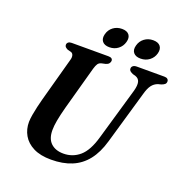

<svg xmlns="http://www.w3.org/2000/svg" viewBox="-155 -1023 1119 1172"><g transform="rotate(20 404.5 -437.0)"><path d="M538 -217 636.5 -556.5Q646.5 -593.5 641.2 -614.8Q636 -636 612.5 -644L595.5 -648.5Q581 -655 575 -661Q569 -667 569.5 -676Q569.5 -686.5 578 -693.2Q586.5 -700 602.5 -700H781.5Q795 -700 802 -694Q809 -688 809 -678.5Q809 -667 802 -660.5Q795 -654 779.5 -648.5L760 -643.5Q736 -635 720.8 -614.5Q705.5 -594 694.5 -552.5L596 -212.5Q573.5 -134 534 -84.2Q494.5 -34.5 437.2 -10.8Q380 13 303.5 13Q234 13 188.5 -10Q143 -33 120.8 -71.8Q98.5 -110.5 99 -158.5Q99.5 -178.5 104 -205.2Q108.5 -232 115.2 -260.5Q122 -289 128.5 -313.5L206.5 -598.5Q212 -615.5 208.8 -629Q205.5 -642.5 194 -646.5L170.5 -652.5Q159 -658.5 154.2 -663.8Q149.5 -669 149.5 -678Q150 -687.5 157.5 -693.8Q165 -700 179 -700H417.5Q445.5 -700 445.5 -680Q445 -671 438.8 -662.8Q432.5 -654.5 418.5 -650.5L391.5 -644.5Q377 -640.5 369.8 -629.8Q362.5 -619 356 -597L278 -314Q263.5 -259.5 257 -223.2Q250.5 -187 250.5 -161Q250 -104.5 280 -76Q310 -47.5 362 -47.5Q422 -47.5 467 -86.2Q512 -125 538 -217ZM403.5 -753.5Q371.5 -753.5 357.2 -771.5Q343 -789.5 351 -819.5Q359 -849.5 383 -867.5Q407 -885.5 439.5 -885.5Q472 -885.5 486 -867.5Q500 -849.5 491.5 -819.5Q483.5 -790 459.8 -771.8Q436 -753.5 403.5 -753.5ZM606 -753.5Q574 -753.5 559.5 -771.5Q545 -789.5 553.5 -819.5Q561.5 -849.5 585.5 -867.5Q609.5 -885.5 641.5 -885.5Q674.5 -885.5 688.8 -867.5Q703 -849.5 695 -819.5Q687 -790 663 -771.8Q639 -753.5 606 -753.5Z"/></g></svg>

Font: Fraunces SemiBold
Style: Italic
Weight: 600
Italic angle: -16°
Version: Version 1.000;[b76b70a41]